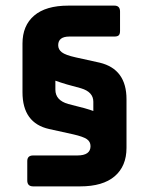

<svg xmlns="http://www.w3.org/2000/svg" viewBox="-20 -663 530 683"><path d="M312 -301Q312 -336 268 -349Q213 -363 177 -376V-344Q177 -306 223 -293Q293 -276 312 -268ZM265 0H98Q77 0 77 -21V-90Q77 -110 98 -110H255Q302 -110 302 -143Q302 -159 289 -168Q276 -177 241 -185L155 -204Q60 -225 60 -335V-508Q60 -572 101.5 -607.5Q143 -643 223 -643H387Q407 -643 407 -622V-553Q407 -542 402.5 -537.5Q398 -533 387 -533H227Q187 -533 187 -502Q187 -487 200 -477Q213 -467 249 -459L335 -440Q430 -417 430 -310V-137Q430 -72 388 -36Q346 0 265 0Z"/></svg>

Font: Rajdhani
Style: Bold
Weight: 700
Designer: Satya Rajpurohit, Jyotish Sonowal
Foundry: Indian Type Foundry
Version: Version 1.201 February 1, 2022